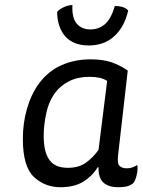

<svg xmlns="http://www.w3.org/2000/svg" viewBox="-20 -744 584 783"><path d="M501 -456.1Q470.7 -477.5 434.6 -490.2Q398.4 -502 349.6 -502Q285.2 -502 231.4 -478.5Q177.7 -455.1 138.7 -403.3Q106.4 -358.4 89.8 -299.8Q73.2 -242.2 73.2 -177.7Q73.2 -64.5 118.2 -22.5Q163.1 19.5 226.6 19.5Q283.2 19.5 321.3 -3.9Q358.4 -28.3 377.9 -61.5Q378.9 -61.5 381.8 -61.5Q380.9 -16.6 403.3 2Q424.8 19.5 460.9 19.5Q482.4 19.5 496.1 16.6Q510.7 12.7 522.5 3.9Q532.2 -6.8 537.1 -29.3Q541 -43.9 541 -56.6Q541 -64.5 540 -71.3Q531.2 -65.4 520.5 -61.5Q510.7 -57.6 497.1 -57.6Q477.5 -57.6 467.8 -67.4Q457 -76.2 461.9 -114.3Q474.6 -227.5 501 -456.1ZM381.8 -132.8Q360.4 -102.5 331.1 -81.1Q301.8 -59.6 256.8 -59.6Q204.1 -59.6 181.6 -91.8Q158.2 -123 158.2 -190.4Q158.2 -234.4 168.9 -283.2Q179.7 -333 207 -368.2Q227.5 -395.5 262.7 -413.1Q296.9 -430.7 345.7 -430.7Q368.2 -430.7 385.7 -426.8Q403.3 -422.9 417 -414.1Q405.3 -320.3 381.8 -132.8ZM275.4 -723.6Q256.8 -722.7 240.2 -714.8Q222.7 -707 212.9 -695.3Q213.9 -632.8 246.1 -595.7Q279.3 -558.6 341.8 -558.6Q405.3 -558.6 446.3 -596.7Q487.3 -633.8 502.9 -701.2Q493.2 -711.9 478.5 -715.8Q464.8 -719.7 448.2 -719.7Q434.6 -670.9 410.2 -647.5Q384.8 -624 348.6 -624Q313.5 -624 293 -647.5Q272.5 -671.9 275.4 -723.6Z"/></svg>

Font: cl
Style: Italic
Weight: 400
Designer: Mitja Miklavcic
Version: Version 7.504; 2011; Build 1022